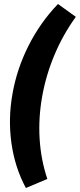

<svg xmlns="http://www.w3.org/2000/svg" viewBox="-20 -756 398 957"><path d="M109 181 216 136C173 9 165 -134 190 -274C215 -416 273 -555 358 -672L269 -736C151 -614 70 -451 42 -287C13 -126 35 45 109 181Z"/></svg>

Font: Fixel Display
Style: Bold Italic
Weight: 700
Italic angle: -10°
Designer: AlfaBravo + MacPaw
Foundry: Kyrylo Tkachov, Marchela Mozhyna, Serhii Makarenko, Maria Weinstein, Zakhar Kryvoshyya
Version: Version 1.210;Glyphs 3.2 (3217)